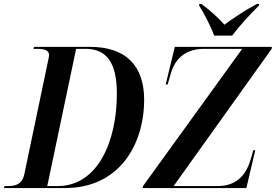

<svg xmlns="http://www.w3.org/2000/svg" viewBox="-48 -951 1395 971"><path d="M1035 -771H1126C1162 -819 1214 -876 1262 -923L1263 -931H1251C1189 -898 1127 -856 1087 -826C1059 -858 1020 -894 971 -931H960L959 -923C982 -887 1019 -817 1035 -771ZM-28 0H281C554 0 681 -218 681 -447C681 -621 586 -714 408 -714H124L121 -704H137C173 -704 200 -699 200 -673C200 -664 197 -652 194 -638L75 -70C64 -18 30 -10 -10 -10H-25ZM673 0H1198L1243 -191H1233L1220 -146C1196 -65 1149 -10 1051 -10H830L1326 -704L1327 -714H836L790 -524H800L817 -583C842 -666 903 -704 984 -704H1177L676 -11ZM244 -10H191L337 -704H385C492 -704 543 -633 543 -478C543 -230 443 -10 244 -10Z"/></svg>

Font: Noto Serif Display SemiCondensed SemiBold
Style: Italic
Weight: 600
Width: 4
Italic angle: -12°
Designer: Monotype Design Team
Foundry: Monotype Imaging Inc.
Version: Version 2.009